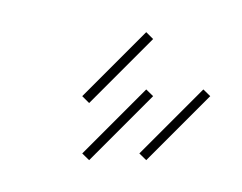

<svg xmlns="http://www.w3.org/2000/svg" viewBox="-20 -203 151 120"><path d="M71.4 -102.9 111.4 -142.9 107.1 -147.1 67.1 -107.1ZM35.7 -138.6 75.7 -178.6 71.4 -182.9 31.4 -142.9ZM35.7 -102.9 75.7 -142.9 71.4 -147.1 31.4 -107.1Z"/></svg>

Font: Gossip Low Needlepoint
Style: Regular
Weight: 100
Width: 3
Designer: Deborah Khodanovich
Version: Version 1.001;Glyphs 3.3.1 (3343)